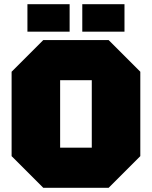

<svg xmlns="http://www.w3.org/2000/svg" viewBox="-20 -890 720 910"><path d="M35 -150V-550L185 -700H495L645 -550V-150L495 0H185ZM265 -510V-190H415V-510ZM110 -740V-870H310V-740ZM370 -740V-870H570V-740Z"/></svg>

Font: Tektur Black
Style: Regular
Weight: 900
Designer: Adam Jagosz
Foundry: Adam Jagosz
Version: Version 1.005;gftools[0.9.30]